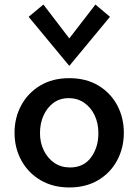

<svg xmlns="http://www.w3.org/2000/svg" viewBox="-20 -815 609 845"><path d="M285 10Q213 10 158.5 -22Q104 -54 74 -109Q44 -164 44 -231Q44 -297 73.5 -351.5Q103 -406 157 -438.5Q211 -471 285 -471Q359 -471 413 -438.5Q467 -406 496 -351.5Q525 -297 525 -231Q525 -164 495.5 -109Q466 -54 412 -22Q358 10 285 10ZM288 -78Q348 -78 380.5 -122Q413 -166 413 -229Q413 -272 397 -306.5Q381 -341 351.5 -362Q322 -383 282 -383Q243 -383 215 -362Q187 -341 171.5 -306.5Q156 -272 156 -229Q156 -187 173 -152.5Q190 -118 219.5 -98Q249 -78 288 -78ZM285 -525 106 -741 171 -795 285 -646 400 -795 464 -741Z"/></svg>

Font: Alata
Style: Regular
Weight: 400
Designer: Spyros Zevelakis, Eben Sorkin
Foundry: Spyros Zevelakis
Version: Version 1.005; ttfautohint (v1.8.4.7-5d5b)